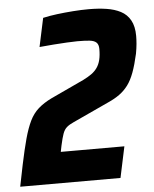

<svg xmlns="http://www.w3.org/2000/svg" viewBox="-61 -739 626 782"><g transform="rotate(-5 252.0 -348.0)"><path d="M-10 0 8 -89Q21 -151 32.5 -193Q44 -235 58 -264Q72 -293 94 -312.5Q116 -332 149 -348L284 -411Q304 -421 318 -431Q332 -441 341.5 -454.5Q351 -468 355.5 -486.5Q360 -505 360 -531Q360 -549 351 -557.5Q342 -566 323 -568Q304 -570 273 -570Q256 -570 230.5 -568.5Q205 -567 176 -565Q147 -563 118 -560L143 -677Q169 -683 201 -687Q233 -691 267 -693.5Q301 -696 331 -696Q370 -696 403 -691Q436 -686 461 -673Q486 -660 500 -635Q514 -610 514 -571Q514 -556 512.5 -538.5Q511 -521 507 -499Q497 -454 485.5 -423Q474 -392 459 -372Q444 -352 424 -337.5Q404 -323 377 -311L230 -243Q212 -235 201.5 -226Q191 -217 185 -200.5Q179 -184 172 -152L167 -127H427L400 0Z"/></g></svg>

Font: Saira SemiCondensed
Style: Bold Italic
Weight: 700
Width: 4
Italic angle: -12°
Designer: Hector Gatti with collaboration of the Omnibus-Type team
Foundry: Omnibus-Type
Version: Version 1.101